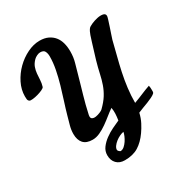

<svg xmlns="http://www.w3.org/2000/svg" viewBox="-212 -900 1125 1201"><g transform="rotate(-30 351.0 -299.5)"><path d="M250 -757Q285 -757 310.5 -745Q336 -733 352.5 -712.5Q369 -692 376.5 -664Q384 -636 384 -603Q384 -561 373.5 -525Q363 -489 352 -449Q343 -416 334 -385.5Q325 -355 316.5 -325Q308 -295 300 -264.5Q292 -234 285 -200Q281 -179 292 -173Q303 -167 318.5 -169.5Q334 -172 349.5 -178.5Q365 -185 370 -190Q405 -224 424 -254.5Q443 -285 454.5 -318Q466 -351 474 -388.5Q482 -426 496 -475L530 -586Q535 -603 543.5 -628Q552 -653 563 -667Q569 -675 590.5 -684.5Q612 -694 635 -699Q658 -704 676 -700.5Q694 -697 694 -680Q694 -675 688 -655.5Q682 -636 674 -612Q666 -588 658.5 -566Q651 -544 648 -534Q636 -484 622.5 -432.5Q609 -381 598 -329.5Q587 -278 580.5 -225.5Q574 -173 574 -121Q612 -135 641 -147.5Q670 -160 702 -171Q704 -162 704.5 -155Q705 -148 705 -139Q705 -133 705 -126.5Q705 -120 700 -115Q691 -107 674.5 -99Q658 -91 639 -83.5Q620 -76 600.5 -69Q581 -62 566 -55Q558 -20 543 9Q528 38 511 62Q478 109 438.5 133.5Q399 158 340 158Q302 158 280.5 135.5Q259 113 259 76Q259 46 277 22Q295 -2 321 -21Q347 -40 376 -54Q405 -68 428 -78Q432 -104 433 -125Q434 -146 430 -168Q409 -154 385 -134.5Q361 -115 335.5 -97Q310 -79 283 -66.5Q256 -54 230 -54Q185 -54 163.5 -78Q142 -102 142 -145Q142 -175 150.5 -205Q159 -235 167 -264Q179 -307 194.5 -354.5Q210 -402 224 -450.5Q238 -499 247.5 -547.5Q257 -596 257 -641Q257 -661 249.5 -676.5Q242 -692 217 -692Q206 -692 192.5 -685.5Q179 -679 171 -671Q151 -651 143.5 -630Q136 -609 134 -587Q132 -565 131 -542.5Q130 -520 123 -497Q121 -490 105 -482.5Q89 -475 69.5 -469.5Q50 -464 32 -462Q14 -460 8 -464Q-1 -470 -2 -481Q-3 -492 -3 -501Q-3 -549 20 -595Q43 -641 79.5 -677Q116 -713 161 -735Q206 -757 250 -757ZM328 76Q328 82 334 87.5Q340 93 345 95Q360 94 372.5 83Q385 72 395 57Q405 42 411.5 26.5Q418 11 420 -1Q407 1 391 8.5Q375 16 361 27Q347 38 337.5 51Q328 64 328 76Z"/></g></svg>

Font: Praegefest
Style: Regular
Weight: 600
Designer: Peter Wiegel nach alter Vorlage
Foundry: Peter Wiegel
Version: Version 1.000